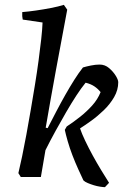

<svg xmlns="http://www.w3.org/2000/svg" viewBox="-20 -732 519 794"><path d="M414 42Q407 42 394 40Q381 38 368 34Q355 30 343 25Q331 20 325 14Q316 -5 303.5 -32.5Q291 -60 279.5 -90Q268 -120 260 -148Q252 -176 248 -195L256 -209Q285 -228 312 -249.5Q339 -271 361.5 -296Q384 -321 396 -351Q385 -365 370 -375Q355 -385 334 -390Q316 -368 295.5 -336.5Q275 -305 253.5 -268Q232 -231 210 -191Q188 -151 168 -111L149 0H66L56 -16Q63 -45 71.5 -85.5Q80 -126 89 -175Q98 -224 107 -276.5Q116 -329 124.5 -381Q133 -433 139.5 -481.5Q146 -530 150.5 -570.5Q155 -611 156 -639L74 -651Q71 -664 72 -682Q97 -684 128.5 -688.5Q160 -693 191 -699Q222 -705 244 -712L258 -692Q235 -571 211.5 -443Q188 -315 169 -204L177 -202Q195 -237 213 -271.5Q231 -306 250 -339.5Q269 -373 287 -401.5Q305 -430 323 -453Q336 -457 355.5 -461Q375 -465 392 -465Q414 -465 431 -450.5Q448 -436 458.5 -419Q469 -402 469 -392Q469 -360 452 -330.5Q435 -301 409 -276Q383 -251 356.5 -232Q330 -213 311 -201Q318 -180 332 -150.5Q346 -121 363.5 -89Q381 -57 399 -27.5Q417 2 431 24Z"/></svg>

Font: Labrada Medium
Style: Italic
Weight: 500
Italic angle: -7°
Designer: Mercedes Jáuregui
Foundry: Omnibus-Type Team
Version: Version 1.000